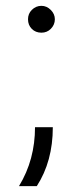

<svg xmlns="http://www.w3.org/2000/svg" viewBox="-20 -522 277 658"><path d="M100 -86Q100 -31 86.5 19.5Q73 70 45 116H106Q161 31 161 -86ZM122 -410Q141 -410 154 -423Q168 -437 168 -456Q168 -474 154 -488Q140 -502 122 -502Q103 -502 89 -488Q76 -475 76 -456Q76 -436 89 -423Q102 -410 122 -410Z"/></svg>

Font: Unageo
Style: Light
Weight: 300
Designer: Richard Sepsi
Foundry: Richard Sepsi
Version: Version 2.000